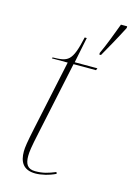

<svg xmlns="http://www.w3.org/2000/svg" viewBox="-118 -820 614 891"><g transform="rotate(15 189.5 -375.0)"><path d="M288 -608V-600H296C318 -638 353 -701 379 -752V-760H349C331 -712 308 -650 288 -608ZM144 10C170 10 207 2 240 -14L237 -22C203 -8 178 0 140 0C103 0 91 -22 91 -60C91 -80 94 -103 110 -177L184 -526H292L296 -536H187L212 -659H202C175 -536 155 -533 82 -531L80 -526H156L85 -192C70 -121 66 -95 66 -75C66 -28 83 10 144 10Z"/></g></svg>

Font: Noto Serif Display Thin
Style: Italic
Weight: 100
Italic angle: -12°
Designer: Monotype Design Team
Foundry: Monotype Imaging Inc.
Version: Version 2.009